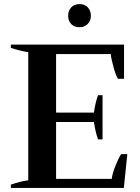

<svg xmlns="http://www.w3.org/2000/svg" viewBox="-20 -918 684 938"><path d="M313 -841Q313 -866 328 -882Q343 -898 369 -898Q394 -898 409 -882Q424 -866 424 -841Q424 -817 408.5 -801Q393 -785 369 -785Q343 -785 328 -800.5Q313 -816 313 -841ZM602 -165 585 0H33V-16Q82 -33 118 -37V-663Q80 -669 33 -684V-700H586V-533H556Q546 -549 534.5 -590.5Q523 -632 521 -654H254V-368H439Q441 -385 446.5 -410Q452 -435 459 -453H481V-237H459Q452 -256 446.5 -280.5Q441 -305 439 -322H254V-44H526Q528 -68 544 -108Q560 -148 572 -165Z"/></svg>

Font: Trirong SemiBold
Style: Regular
Weight: 600
Designer: Katatrad Team
Foundry: CadsonDemak
Version: Version 1.000